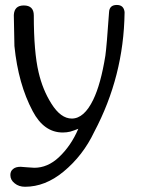

<svg xmlns="http://www.w3.org/2000/svg" viewBox="-20 -524 559 760"><path d="M473.1 -473.1Q469.7 -222.2 353 -2Q308.6 91.8 231 155.8Q158.7 215.3 79.1 215.3Q54.7 215.3 38.1 201.7Q21 188.5 21 168.9Q21 153.3 31.7 145Q42 136.2 61.5 136.2Q65.9 136.2 86.9 138.2L115.7 140.1Q168.5 140.1 212.9 98.6Q261.2 53.2 290 -14.2Q271.5 -6.8 257.8 -2.9Q243.7 0.5 228.5 0.5Q153.8 0.5 109.4 -84Q52.2 -191.4 37.1 -341.8L34.7 -464.4Q36.6 -502.4 74.2 -502.4Q113.8 -502.4 113.8 -462.9Q113.8 -317.9 132.8 -237.8Q148.9 -168.5 183.1 -114.3Q220.2 -54.7 264.2 -54.7Q313 -54.7 349.1 -129.4Q378.9 -190.9 397 -303.2Q402.3 -339.8 411.6 -474.6Q412.6 -504.4 442.4 -504.4Q469.7 -504.4 473.1 -476.6Z"/></svg>

Font: inglobal
Style: Regular
Weight: 400
Designer: Andrey Kochetov, Denis Davydov, Evgeny Yurtaev
Foundry: inglobal
Version: Version 1.00 September 25, 2014, initial release